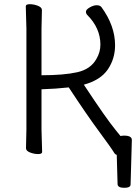

<svg xmlns="http://www.w3.org/2000/svg" viewBox="-20 -725 653 916"><path d="M541 155 537 14Q530 12 526 6Q511 -19 452.5 -98Q394 -177 308 -308Q245 -301 178 -299V-106L181 0Q181 10 162 10Q143 10 123.5 2.5Q104 -5 104 -18L106 -107V-589L103 -695Q103 -705 122 -705Q141 -705 160.5 -697.5Q180 -690 180 -677L178 -588V-366Q285 -366 349 -380.5Q413 -395 440 -444Q459 -476 459 -512Q459 -591 396 -654Q390 -660 390 -669.5Q390 -679 408 -689.5Q426 -700 441.5 -700Q457 -700 464 -691Q529 -602 529 -509Q529 -445 494.5 -394Q460 -343 380 -321Q486 -160 533 -103Q545 -88 555 -76Q563 -78 572 -78Q609 -78 609 -57V-56L603 155Q603 171 573 171Q543 171 541 155Z"/></svg>

Font: LXGW WenKai TC
Style: Regular
Weight: 400
Designer: LXGW / Fontworks Inc.
Foundry: LXGW / Fontworks Inc.
Version: Version 1.330